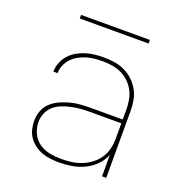

<svg xmlns="http://www.w3.org/2000/svg" viewBox="-125 -787 850 902"><g transform="rotate(20 300.0 -335.5)"><path d="M268 8Q247 8 225.5 5.5Q204 3 183.5 -4Q163 -11 145 -24Q127 -37 114.5 -54.5Q102 -72 96.5 -93.5Q91 -115 91 -136Q91 -162 100 -186.5Q109 -211 128 -228.5Q147 -246 170.5 -256.5Q194 -267 218.5 -273.5Q243 -280 269 -282Q295 -284 320 -284H480V-336Q480 -360 475.5 -383.5Q471 -407 459.5 -428Q448 -449 430.5 -465.5Q413 -482 391 -492Q369 -502 345.5 -505.5Q322 -509 298 -509Q278 -509 257.5 -507Q237 -505 217.5 -499Q198 -493 180 -483Q162 -473 148 -458Q134 -443 126 -424Q118 -405 118 -384H97Q97 -407 105.5 -429Q114 -451 129.5 -468.5Q145 -486 165 -497.5Q185 -509 207 -516Q229 -523 252 -525.5Q275 -528 298 -528Q324 -528 350.5 -524Q377 -520 401 -509Q425 -498 445 -479.5Q465 -461 478 -438Q491 -415 496 -388.5Q501 -362 501 -336V0H480V-107Q468 -77 445 -54Q422 -31 393 -17Q364 -3 332 2.5Q300 8 268 8ZM271 -11Q297 -11 323 -14.5Q349 -18 373 -27.5Q397 -37 418 -53Q439 -69 453.5 -90.5Q468 -112 474 -137.5Q480 -163 480 -189V-265H320Q297 -265 274.5 -263Q252 -261 229.5 -256Q207 -251 185.5 -242.5Q164 -234 147 -219Q130 -204 121 -182.5Q112 -161 112 -138Q112 -109 124.5 -82Q137 -55 161 -38.5Q185 -22 213.5 -16.5Q242 -11 271 -11ZM472 -661H128V-679H472Z"/></g></svg>

Font: Iosevka SS04 Thin Extended
Style: Regular
Weight: 100
Width: 7
Monospace: yes
Designer: Belleve Invis
Foundry: Belleve Invis
Version: Version 19.0.0; ttfautohint (v1.8.4)